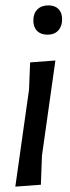

<svg xmlns="http://www.w3.org/2000/svg" viewBox="-20 -690 262 714"><path d="M160 -670Q184 -670 197.5 -656.5Q211 -643 211 -618Q211 -592 196.5 -576.5Q182 -561 157 -561Q132 -561 118 -575Q104 -589 104 -614Q104 -640 119 -655Q134 -670 160 -670ZM186 -465 136 -111 132 -3 37 4 88 -357 92 -458Z"/></svg>

Font: Alegreya Sans SC Medium
Style: Italic
Weight: 500
Italic angle: -7°
Designer: Juan Pablo del Peral
Foundry: Huerta Tipografica
Version: Version 2.007